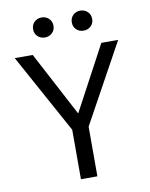

<svg xmlns="http://www.w3.org/2000/svg" viewBox="-96 -967 808 1037"><g transform="rotate(-10 307.5 -448.5)"><path d="M352.8 -272.3V0H262.6V-271.3L24.1 -706.2H122.6L309.7 -352.3L499 -706.2H591.3ZM205.1 -787.7Q180.5 -787.7 164.6 -803.1Q148.7 -818.5 148.7 -842.1Q148.7 -866.2 164.6 -881.8Q180.5 -897.4 205.1 -897.4Q228.2 -897.4 244.4 -881.8Q260.5 -866.2 260.5 -842.1Q260.5 -818.5 244.4 -803.1Q228.2 -787.7 205.1 -787.7ZM416.4 -787.7Q392.8 -787.7 376.9 -803.1Q361 -818.5 361 -842.1Q361 -866.2 376.9 -881.8Q392.8 -897.4 416.4 -897.4Q440.5 -897.4 456.7 -881.8Q472.8 -866.2 472.8 -842.1Q472.8 -818.5 456.7 -803.1Q440.5 -787.7 416.4 -787.7Z"/></g></svg>

Font: FiraCode Nerd Font
Style: Regular
Weight: 400
Designer: Carrois Corporate, Edenspiekermann AG, Nikita Prokopov
Foundry: Carrois Corporate, Edenspiekermann AG, Nikita Prokopov
Version: Version 6.002;Nerd Fonts 3.4.0